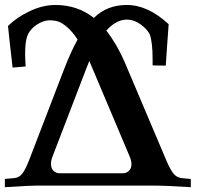

<svg xmlns="http://www.w3.org/2000/svg" viewBox="-24 -755 797 776"><path d="M489.3 -675.8Q445.3 -675.8 405.8 -631.3Q450.7 -572.8 481 -501.5L646.5 -110.8Q663.1 -71.3 676.3 -54.4Q689.5 -37.6 710 -35.2Q714.4 -34.7 730.2 -33.2Q746.1 -31.7 747.1 -31.7V1.5Q643.6 -4.9 595.2 -4.9H122.6Q98.1 -4.9 -4.4 1.5V-31.7L33.2 -35.2H32.7Q53.7 -36.6 66.7 -54Q79.6 -71.3 94.7 -110.4Q113.3 -157.7 234.9 -475.1Q262.2 -545.9 289.6 -595.2Q269 -627 247.8 -645Q226.6 -663.1 211.2 -668Q195.8 -672.9 177.2 -672.9Q158.2 -672.9 138.4 -663.1Q118.7 -653.3 104 -637.7Q88.4 -621.6 83 -598.4Q77.6 -575.2 77.6 -536.1Q77.6 -516.6 79.6 -486.3L26.9 -481.9Q21.5 -525.4 15.4 -583Q9.3 -640.6 8.3 -649.9Q43 -684.6 95.7 -709.7Q148.4 -734.9 200.2 -734.9Q289.1 -734.9 355.5 -682.6Q407.7 -734.9 488.8 -734.9Q573.7 -734.9 657.7 -657.2Q656.2 -641.6 652.3 -583.3Q648.4 -524.9 646 -489.7L592.8 -490.7V-514.6Q592.8 -583.5 581.5 -615.7Q570.8 -637.2 544.2 -656.5Q517.6 -675.8 489.3 -675.8ZM325.2 -479 188.5 -123Q181.6 -106 182.1 -91.8Q182.1 -74.2 192.4 -64.5Q202.6 -54.7 217.8 -54.7H471.7Q486.8 -54.7 497.1 -64.5Q507.3 -74.2 507.3 -90.8Q507.3 -105.5 500 -122.6Q488.8 -149.4 429 -290.8Q369.1 -432.1 347.2 -484.4Q337.4 -506.8 336.9 -508.3Z"/></svg>

Font: Flanker
Style: Bold
Weight: 700
Designer: Flanker
Foundry: Flanker
Version: Version 2.021